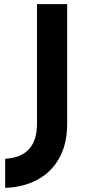

<svg xmlns="http://www.w3.org/2000/svg" viewBox="-20 -756 440 929"><path d="M5 153V12Q159 4 159 -158V-736H305V-155Q305 -61 267.5 7.5Q230 76 162 113Q94 150 5 153Z"/></svg>

Font: Josefin Sans
Style: Bold
Weight: 700
Designer: Santiago Orozco
Foundry: Typemade
Version: Version 2.000